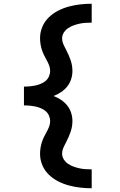

<svg xmlns="http://www.w3.org/2000/svg" viewBox="-20 -853 640 1026"><path d="M470 153Q439 153 408.5 149.5Q378 146 348 138Q318 130 290 115.5Q262 101 240 79.5Q218 58 206 29Q194 0 194 -31Q194 -47 196.5 -62.5Q199 -78 203.5 -92.5Q208 -107 215 -121Q222 -135 229.5 -148.5Q237 -162 242.5 -176.5Q248 -191 248 -206Q248 -221 241.5 -235.5Q235 -250 223.5 -259.5Q212 -269 197.5 -275Q183 -281 168.5 -284Q154 -287 139 -288.5Q124 -290 108 -290V-390Q124 -390 139 -391.5Q154 -393 168.5 -396Q183 -399 197.5 -405Q212 -411 223.5 -420.5Q235 -430 241.5 -444.5Q248 -459 248 -474Q248 -489 242.5 -503.5Q237 -518 229.5 -531.5Q222 -545 215 -559Q208 -573 203.5 -587.5Q199 -602 196.5 -617.5Q194 -633 194 -649Q194 -680 206 -709Q218 -738 240 -759.5Q262 -781 290 -795.5Q318 -810 348 -818Q378 -826 408.5 -829.5Q439 -833 470 -833V-732Q454 -732 437.5 -731Q421 -730 405 -726.5Q389 -723 373.5 -717.5Q358 -712 344.5 -703Q331 -694 321.5 -679.5Q312 -665 312 -649Q312 -632 319 -616Q326 -600 334 -586V-585Q348 -559 357.5 -531Q367 -503 367 -474Q367 -451 360 -429.5Q353 -408 339 -390.5Q325 -373 306 -360.5Q287 -348 266 -340Q287 -332 306 -319.5Q325 -307 339 -289.5Q353 -272 360 -250.5Q367 -229 367 -206Q367 -177 357.5 -149Q348 -121 334 -95V-94Q326 -80 319 -64Q312 -48 312 -31Q312 -15 321.5 -0.5Q331 14 344.5 23Q358 32 373.5 37.5Q389 43 405 46.5Q421 50 437.5 51Q454 52 470 52Z"/></svg>

Font: Iosevka HT Extended
Style: Bold
Weight: 700
Width: 7
Monospace: yes
Designer: Belleve Invis
Foundry: Belleve Invis
Version: Version 32.3.0; ttfautohint (v1.8.4)